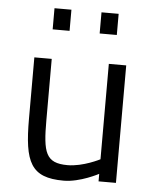

<svg xmlns="http://www.w3.org/2000/svg" viewBox="-52 -760 663 814"><g transform="rotate(5 279.5 -352.5)"><path d="M397 -500V-94C397 -94 326 -57 260 -57C166 -57 154 -102 154 -240V-500H80V-239C80 -54 109 10 249 10C319 10 397 -32 397 -32V0H471V-500ZM147 -625H219V-715H147ZM347 -625H420V-715H347Z"/></g></svg>

Font: TitilliumText22L
Style: 400 wt
Weight: 400
Designer: Campivisivi
Foundry: Campivisivi
Version: 1.000